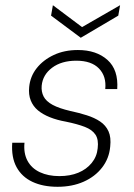

<svg xmlns="http://www.w3.org/2000/svg" viewBox="-20 -705 516 737"><path d="M201 12Q145 12 104.5 -7Q64 -26 43.5 -63.5Q23 -101 27 -157H74Q70 -117 85.5 -88Q101 -59 133 -44Q165 -29 208 -29Q249 -29 280.5 -42Q312 -55 332 -79.5Q352 -104 355 -136Q359 -169 346.5 -188Q334 -207 305.5 -218Q277 -229 233 -238Q199 -244 171.5 -255Q144 -266 125.5 -281.5Q107 -297 98 -319.5Q89 -342 92 -371Q96 -412 121 -443.5Q146 -475 186.5 -494Q227 -513 279 -513Q350 -513 392.5 -475Q435 -437 430 -363H384Q389 -412 360 -442Q331 -472 273 -472Q216 -472 180 -445Q144 -418 140 -376Q138 -353 147.5 -334.5Q157 -316 182 -302.5Q207 -289 250 -279Q283 -272 313 -262.5Q343 -253 364.5 -238.5Q386 -224 396.5 -201Q407 -178 403 -142Q399 -97 372 -62Q345 -27 301 -7.5Q257 12 201 12ZM441 -685 434 -645 290 -560 176 -645 183 -685 295 -601Z"/></svg>

Font: DM Sans 18pt ExtraLight
Style: Italic
Weight: 250
Italic angle: -10°
Designer: Colophon Foundry, Jonny Pinhorn
Foundry: Colophon Foundry
Version: Version 4.004;gftools[0.9.30]